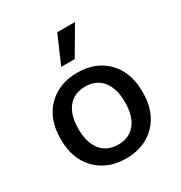

<svg xmlns="http://www.w3.org/2000/svg" viewBox="-176 -873 952 1009"><g transform="rotate(-30 300.0 -368.0)"><path d="M315.9 -746.1H423.8L325.2 -578.1H243.2ZM119.6 -440.2Q188.5 -509.8 299.8 -509.8Q411.1 -509.8 479.5 -440.2Q547.9 -370.6 547.9 -250Q547.9 -129.4 479.5 -59.8Q411.1 9.8 299.8 9.8Q188.5 9.8 119.6 -59.8Q50.8 -129.4 50.8 -250Q50.8 -370.6 119.6 -440.2ZM299.8 -425.8Q232.9 -425.8 195.6 -379.9Q158.2 -334 158.2 -250Q158.2 -166 195.6 -120.1Q232.9 -74.2 299.8 -74.2Q366.2 -74.2 403.6 -120.1Q440.9 -166 440.9 -250Q440.9 -334 403.6 -379.9Q366.2 -425.8 299.8 -425.8Z"/></g></svg>

Font: Work Sans Medium
Style: Regular
Weight: 500
Designer: Wei Huang
Foundry: Wei Huang
Version: Version 2.012